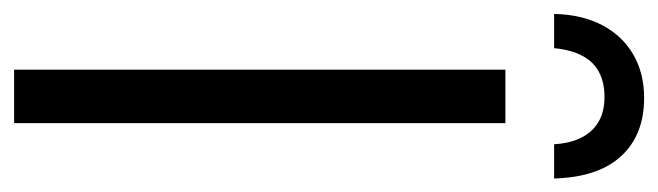

<svg xmlns="http://www.w3.org/2000/svg" viewBox="-366 -598 956 279"><g transform="rotate(90 112.5 -458.0)"><path d="M73.7 0V-713.9H151.4V0ZM114.7 -915.5Q168.5 -915.5 199.2 -882.3Q230 -849.1 231.9 -784.7H182.1Q180.7 -808.6 172.1 -825Q163.6 -841.3 148.9 -849.6Q134.3 -857.9 113.3 -857.9Q92.8 -857.9 77.6 -850.1Q62.5 -842.3 53.7 -825.9Q44.9 -809.6 42.5 -784.7H-7.3Q-6.3 -825.7 9.3 -855Q24.9 -884.3 52 -899.9Q79.1 -915.5 114.7 -915.5Z"/></g></svg>

Font: Open Sans Condensed
Style: Regular
Weight: 400
Width: 3
Designer: Monotype Design Team
Foundry: Monotype Imaging Inc.
Version: Version 3.000